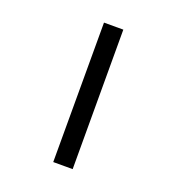

<svg xmlns="http://www.w3.org/2000/svg" viewBox="-132 -831 863 938"><g transform="rotate(20 300.0 -362.5)"><path d="M249 -725H349.5L350 0H249Z"/></g></svg>

Font: JuliaMono SemiBold
Style: Italic
Weight: 600
Italic angle: -9°
Monospace: yes
Designer: cormullion
Foundry: corm
Version: Version 0.056; ttfautohint (v1.8.4)